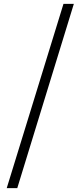

<svg xmlns="http://www.w3.org/2000/svg" viewBox="-20 -804 420 1001"><path d="M15 177 311 -784H365L70 177Z"/></svg>

Font: Noto Serif SC ExtraLight SemiBold
Style: Regular
Weight: 600
Version: Version 2.002-H1;hotconv 1.1.0;makeotfexe 2.6.0